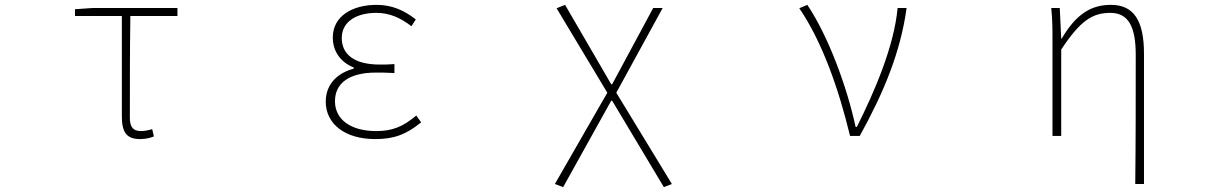

<svg xmlns="http://www.w3.org/2000/svg" viewBox="-20 -560 5040 791"><path d="M558 13C581 13 603 7 614 2L607 -28C594 -24 577 -20 561 -20C528 -20 515 -37 515 -75C515 -215 515 -353 517 -494H711V-527H361L289 -522V-494H482V-81C482 -14 502 13 558 13Z M1526 13C1605 13 1655 -7 1715 -56L1695 -84C1639 -37 1595 -20 1530 -20C1426 -20 1360 -67 1360 -143C1360 -217 1418 -261 1529 -261C1554 -261 1574 -261 1605 -259V-296C1578 -294 1565 -294 1545 -294C1433 -294 1388 -341 1388 -403C1388 -474 1453 -507 1530 -507C1585 -507 1629 -487 1675 -452L1693 -480C1647 -516 1596 -540 1532 -540C1432 -540 1351 -494 1351 -405C1351 -350 1382 -304 1437 -282V-277C1379 -262 1322 -220 1322 -141C1322 -51 1399 13 1526 13Z M2300 211 2498 -145H2502L2715 211L2748 198L2519 -178L2710 -527H2671L2502 -213H2498L2308 -540L2273 -526L2482 -178L2266 198Z M3482 0H3522C3621 -179 3690 -345 3715 -527H3678C3663 -368 3584 -185 3510 -37H3505C3469 -204 3392 -412 3306 -540L3273 -526C3368 -387 3436 -191 3482 0Z M4657 198H4693V-339C4693 -475 4651 -540 4557 -540C4476 -540 4414 -503 4354 -401H4352L4346 -527H4311C4316 -474 4316 -438 4316 -396V0H4352V-356C4430 -474 4480 -507 4554 -507C4629 -507 4659 -450 4659 -334C4659 -158 4659 21 4657 198Z"/></svg>

Font: Harano Aji Gothic ExtraLight
Style: Regular
Weight: 250
Foundry: Masamichi Hosoda
Version: HaranoAjiGothic-ExtraLight version 20230610;ttx 4.39.4